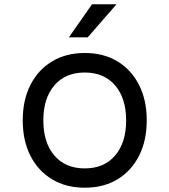

<svg xmlns="http://www.w3.org/2000/svg" viewBox="-20 -860 790 895"><path d="M375 15Q288 15 223 -24Q158 -63 122 -133.5Q86 -204 86 -299Q86 -394 122 -464.5Q158 -535 223 -574Q288 -613 375 -613Q463 -613 527.5 -574Q592 -535 628 -464.5Q664 -394 664 -299Q664 -204 628 -133.5Q592 -63 527.5 -24Q463 15 375 15ZM375 -75Q465 -75 516.5 -135Q568 -195 568 -299Q568 -402 516.5 -462Q465 -522 375 -522Q285 -522 233.5 -462Q182 -402 182 -299Q182 -195 233.5 -135Q285 -75 375 -75ZM301 -686 409 -840H523L389 -686Z"/></svg>

Font: Martian Mono SemiExpanded Light
Style: Regular
Weight: 300
Width: 6
Monospace: yes
Designer: Roman Shamin
Foundry: Evil Martians
Version: Version 0.930